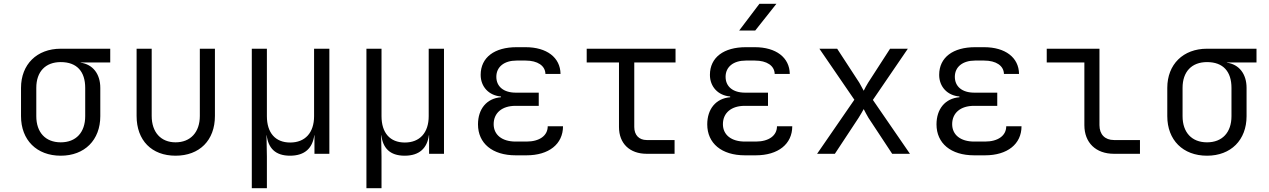

<svg xmlns="http://www.w3.org/2000/svg" viewBox="-20 -805 6640 1005"><path d="M298 10C423 10 505 -72 505 -197V-345C505 -418 466 -468 402 -477V-478H557V-550H298C173 -550 90 -468 90 -345V-197C90 -72 172 10 298 10ZM298 -60C218 -60 170 -112 170 -197V-345C170 -430 218 -480 298 -480C383 -480 426 -430 426 -345V-197C426 -112 378 -60 298 -60Z M899 10C1024 10 1105 -70 1105 -198V-550H1026V-198C1026 -113 977 -60 899 -60C822 -60 774 -113 774 -198V-550H695V-198C695 -70 774 10 899 10Z M1298 180H1377V15L1375 -97H1376C1384 -31 1420 10 1498 10C1577 10 1616 -31 1625 -97H1626V0H1704V-550H1624V-197C1624 -110 1577 -59 1499 -59C1421 -59 1377 -110 1377 -197V-550H1298Z M1898 180H1977V15L1975 -97H1976C1984 -31 2020 10 2098 10C2177 10 2216 -31 2225 -97H2226V0H2304V-550H2224V-197C2224 -110 2177 -59 2099 -59C2021 -59 1977 -110 1977 -197V-550H1898Z M2736 8C2853 8 2927 -51 2927 -144H2847C2847 -95 2804 -64 2736 -64H2679C2608 -64 2564 -99 2564 -155C2564 -214 2608 -251 2678 -251H2800V-320H2680C2616 -320 2578 -352 2578 -403C2578 -455 2619 -488 2684 -488H2731C2794 -488 2834 -461 2835 -418H2914C2913 -504 2842 -558 2731 -558H2684C2569 -558 2496 -505 2496 -413C2496 -351 2539 -305 2602 -300V-296C2527 -290 2482 -234 2482 -154C2482 -55 2557 8 2679 8Z M3365 0H3511V-72H3365C3325 -72 3300 -98 3300 -140V-478H3516V-550H3051V-478H3220V-140C3220 -54 3276 0 3365 0Z M3849 -645H3933L4044 -785H3955ZM3936 8C4053 8 4127 -51 4127 -144H4047C4047 -95 4004 -64 3936 -64H3879C3808 -64 3764 -99 3764 -155C3764 -214 3808 -251 3878 -251H4000V-320H3880C3816 -320 3778 -352 3778 -403C3778 -455 3819 -488 3884 -488H3931C3994 -488 4034 -461 4035 -418H4114C4113 -504 4042 -558 3931 -558H3884C3769 -558 3696 -505 3696 -413C3696 -351 3739 -305 3802 -300V-296C3727 -290 3682 -234 3682 -154C3682 -55 3757 8 3879 8Z M4257 0H4350L4474 -188C4483 -202 4495 -223 4501 -234C4507 -223 4517 -202 4526 -188L4650 0H4743L4549 -282L4732 -550H4639L4524 -372C4515 -358 4506 -340 4501 -330C4496 -340 4486 -358 4478 -372L4362 -550H4269L4452 -283Z M5136 8C5253 8 5327 -51 5327 -144H5247C5247 -95 5204 -64 5136 -64H5079C5008 -64 4964 -99 4964 -155C4964 -214 5008 -251 5078 -251H5200V-320H5080C5016 -320 4978 -352 4978 -403C4978 -455 5019 -488 5084 -488H5131C5194 -488 5234 -461 5235 -418H5314C5313 -504 5242 -558 5131 -558H5084C4969 -558 4896 -505 4896 -413C4896 -351 4939 -305 5002 -300V-296C4927 -290 4882 -234 4882 -154C4882 -55 4957 8 5079 8Z M5811 0H5947V-72H5811C5764 -72 5735 -101 5735 -150V-550H5459V-478H5656V-150C5656 -58 5716 0 5811 0Z M6298 10C6423 10 6505 -72 6505 -197V-345C6505 -418 6466 -468 6402 -477V-478H6557V-550H6298C6173 -550 6090 -468 6090 -345V-197C6090 -72 6172 10 6298 10ZM6298 -60C6218 -60 6170 -112 6170 -197V-345C6170 -430 6218 -480 6298 -480C6383 -480 6426 -430 6426 -345V-197C6426 -112 6378 -60 6298 -60Z"/></svg>

Font: JetBrains Mono Light
Style: Regular
Weight: 336
Monospace: yes
Designer: Philipp Nurullin, Konstantin Bulenkov
Foundry: JetBrains
Version: Version 2.305